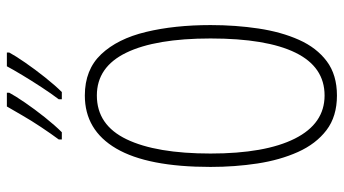

<svg xmlns="http://www.w3.org/2000/svg" viewBox="-241 -750 1001 559"><g transform="rotate(-90 259.5 -470.5)"><path d="M466 -358Q466 -285 456 -218.5Q446 -152 423 -100.5Q400 -49 360.5 -19.5Q321 10 261 10Q200 10 160 -20.5Q120 -51 96.5 -103.5Q73 -156 63 -221.5Q53 -287 53 -358Q53 -541 106.5 -632.5Q160 -724 261 -724Q336 -724 381 -676.5Q426 -629 446 -546Q466 -463 466 -358ZM92 -358Q92 -199 135.5 -112.5Q179 -26 261 -26Q344 -26 385.5 -110.5Q427 -195 427 -358Q427 -518 385.5 -603.5Q344 -689 261 -689Q175 -689 133.5 -602.5Q92 -516 92 -358ZM386 -944Q377 -927 357 -898Q337 -869 313.5 -839.5Q290 -810 271 -791H250V-800Q266 -821 285 -850Q304 -879 320.5 -906.5Q337 -934 346 -951H386ZM269 -944Q260 -927 240.5 -898.5Q221 -870 197.5 -840.5Q174 -811 154 -791H133V-800Q150 -823 169 -851.5Q188 -880 203.5 -907Q219 -934 229 -951H269Z"/></g></svg>

Font: Noto Sans Arabic ExtCond ExtLt
Style: Regular
Weight: 200
Width: 2
Designer: Monotype Design Team, Nadine Chahine, Nizar Qandah and Khaled Hosny
Foundry: Monotype Imaging Inc.
Version: Version 2.012; ttfautohint (v1.8.4.7-5d5b)